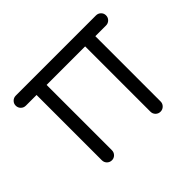

<svg xmlns="http://www.w3.org/2000/svg" viewBox="-100 -540 679 679"><g transform="rotate(-45 239.0 -201.0)"><path d="M440.2 -401.9Q451 -401.9 458.4 -394.6Q465.8 -387.4 465.8 -377Q465.8 -366.2 458.4 -358.9Q451 -351.5 440.2 -351.5H39.5Q28.8 -351.5 21.4 -358.9Q14 -366.2 14 -377Q14 -387.4 21.4 -394.6Q28.8 -401.9 39.5 -401.9ZM335.9 -377Q335.9 -387.4 343.2 -394.6Q350.6 -401.9 361.4 -401.9Q371.8 -401.9 379.3 -394.6Q386.9 -387.4 386.9 -377V-25.1Q386.9 -14.4 379.3 -7Q371.8 0.4 361.4 0.4Q350.6 0.4 343.2 -7Q335.9 -14.4 335.9 -25.1ZM92.9 -377Q92.9 -387.4 100.2 -394.6Q107.6 -401.9 118.4 -401.9Q128.5 -401.9 135.9 -394.6Q143.2 -387.4 143.2 -377V-25.1Q143.2 -14.4 135.9 -7Q128.5 0.4 118.4 0.4Q107.6 0.4 100.2 -7Q92.9 -14.4 92.9 -25.1Z"/></g></svg>

Font: Libertine-Super Thin
Style: Regular
Weight: 100
Designer: Bastien Sozeau
Foundry: NBR — Bastien Sozeau
Version: Version 2.003;gftools[0.9.33]